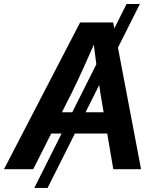

<svg xmlns="http://www.w3.org/2000/svg" viewBox="-49 -839 778 952"><path d="M644.5 -819.3 187 92.8H121.1L578.6 -819.3ZM-29.3 0 348.1 -727.5H512.2L650.4 0H512.7L448.2 -380.4Q439.5 -438.5 429.9 -510Q420.4 -581.5 409.7 -675.3H441.9Q401.4 -582.5 369.1 -511.2Q336.9 -439.9 307.6 -380.4L115.7 0ZM151.4 -176.8 168.9 -282.2H545.9L528.3 -176.8Z"/></svg>

Font: Inter 24pt SemiBold
Style: Italic
Weight: 600
Italic angle: -9.3988°
Designer: Rasmus Andersson
Foundry: rsms
Version: Version 4.001;git-66647c0bb